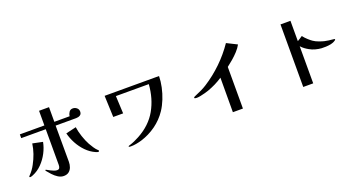

<svg xmlns="http://www.w3.org/2000/svg" viewBox="-39 -1428 4078 2155"><g transform="rotate(-20 2000.0 -350.5)"><path d="M362 -399Q350 -335 317.5 -272.5Q285 -210 236 -160Q187 -110 125 -85Q121 -83 110.5 -79.5Q100 -76 95 -76Q91 -76 87 -77.5Q83 -79 83 -84Q83 -86 86 -89.5Q89 -93 90 -94Q136 -141 165 -197Q194 -250 214 -307.5Q234 -365 242 -424ZM870 -577Q870 -547 850 -534.5Q830 -522 803 -522H557Q557 -414 557.5 -306Q558 -198 558 -90Q558 -56 547 -26Q536 4 512.5 22.5Q489 41 451 41Q417 41 384.5 20.5Q352 0 325 -29.5Q298 -59 278 -84Q277 -84 277 -87Q277 -89 278.5 -92Q280 -95 283 -95Q285 -95 297.5 -87.5Q310 -80 328.5 -70.5Q347 -61 366.5 -53.5Q386 -46 402 -46Q425 -46 432 -61Q439 -76 439 -95V-522H146V-567H439V-742H558V-567H741Q743 -593 758.5 -615.5Q774 -638 803 -638Q829 -638 849.5 -621Q870 -604 870 -577ZM918 -91Q918 -87 914 -83.5Q910 -80 906 -80Q901 -80 891 -84Q881 -88 876 -90Q817 -116 769 -165Q721 -214 688 -275.5Q655 -337 640 -399L763 -428Q771 -373 791 -312.5Q811 -252 837 -204Q851 -179 870.5 -149.5Q890 -120 912 -100Q914 -98 916 -96.5Q918 -95 918 -91Z M1838 -648Q1837 -585 1822.5 -517.5Q1808 -450 1782.5 -386Q1757 -322 1722 -269Q1665 -184 1582 -124.5Q1499 -65 1401 -35Q1370 -26 1337 -20Q1304 -14 1271 -14Q1268 -14 1257.5 -15Q1247 -16 1247 -21Q1247 -26 1254 -28Q1256 -30 1258 -30Q1260 -30 1263 -31Q1324 -50 1383 -83Q1536 -166 1611.5 -299.5Q1687 -433 1699 -602H1306L1316 -392H1198L1188 -648Z M2792 -678Q2773 -642 2739.5 -605.5Q2706 -569 2668.5 -537Q2631 -505 2598 -480V17H2478L2479 -395Q2438 -367 2392 -344.5Q2346 -322 2299 -305Q2282 -299 2254.5 -291.5Q2227 -284 2199.5 -278.5Q2172 -273 2154 -273Q2150 -273 2137.5 -274.5Q2125 -276 2125 -283Q2125 -289 2134 -294Q2143 -299 2147 -300Q2185 -316 2221.5 -333Q2258 -350 2292 -372Q2403 -443 2499.5 -536.5Q2596 -630 2670 -739Z M3836 -359Q3836 -354 3827 -347.5Q3818 -341 3811 -338Q3804 -334 3793 -330.5Q3782 -327 3771 -324Q3741 -318 3711 -317Q3681 -316 3660 -317Q3628 -319 3589.5 -329Q3551 -339 3519 -358Q3472 -384 3444 -414Q3442 -416 3440 -418Q3438 -420 3436 -422V21H3317V-726H3436V-483Q3449 -491 3463.5 -500Q3478 -509 3497 -522Q3518 -494 3547 -468Q3576 -442 3593 -431Q3619 -413 3656.5 -399.5Q3694 -386 3716 -381Q3740 -376 3763.5 -372.5Q3787 -369 3821 -366Q3836 -365 3836 -359Z"/></g></svg>

Font: Kaisei Opti
Style: Bold
Weight: 700
Designer: Font-Kai, 金井和夫
Foundry: KAZUO KANAI
Version: Version 5.003